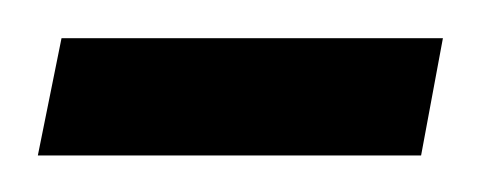

<svg xmlns="http://www.w3.org/2000/svg" viewBox="-33 -602 257 103"><path d="M192.9 -518.6H-12.7L0 -581.5H204.6Z"/></svg>

Font: Quaaykop
Style: Bold
Weight: 700
Designer: Tup Wanders
Foundry: Free font, DO NOT SELL
Version: Version 1.00;July 31, 2023;FontCreator 11.5.0.2430 64-bit